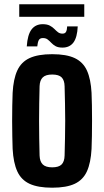

<svg xmlns="http://www.w3.org/2000/svg" viewBox="-20 -860 482 889"><path d="M221.6 9.1Q156.3 9.1 117.3 -8.8Q78.3 -26.8 60.2 -66.3Q42 -105.8 38.5 -170.5Q37.7 -194.6 37 -228.2Q36.2 -261.8 36.2 -298.8Q36.2 -335.8 36.8 -370.3Q37.4 -404.8 38.5 -430.2Q42 -494.2 60 -533.5Q78 -572.9 116.9 -591Q155.9 -609.1 221.6 -609.1Q287.9 -609.1 326.4 -590.8Q364.9 -572.5 382.7 -533.1Q400.5 -493.8 403.9 -430.2Q405 -406 405.6 -372.3Q406.2 -338.5 406.2 -301.5Q406.2 -264.6 405.6 -230.4Q405 -196.2 403.9 -170.5Q400.5 -106.7 382.7 -67.1Q364.9 -27.5 326.4 -9.2Q287.9 9.1 221.6 9.1ZM221.6 -85.2Q252.3 -85.2 265.4 -98.6Q278.5 -112.1 279.1 -139.8Q280.2 -180 281 -220Q281.9 -260.1 281.9 -300.4Q281.9 -340.7 281 -380.7Q280.2 -420.7 279.1 -460.8Q278.5 -488.3 265.5 -501.6Q252.6 -514.9 221.6 -514.9Q191.5 -514.9 177.9 -501.6Q164.3 -488.3 163.3 -460.8Q162.2 -420.7 161.6 -380.5Q160.9 -340.3 160.9 -300.1Q160.9 -259.9 161.6 -219.7Q162.2 -179.5 163.3 -139.8Q164.3 -112.1 178 -98.6Q191.7 -85.2 221.6 -85.2ZM291 -737.8H339.9Q337.7 -687.1 320.1 -663.3Q302.4 -639.6 269.4 -639.6Q249.3 -639.6 237.5 -646.2Q225.6 -652.9 217.5 -661.7Q209.3 -670.5 200.7 -677.1Q192.2 -683.8 178.5 -683.8Q164.2 -683.8 159.2 -673.5Q154.3 -663.2 152.6 -645.1H103.9Q107.6 -699.6 126.2 -723.8Q144.8 -748 177.8 -748Q198.1 -748 210.6 -741.4Q223 -734.9 231.5 -726.2Q240 -717.4 248.4 -710.9Q256.8 -704.3 269.2 -704.3Q281.4 -704.3 285.8 -712.7Q290.3 -721.2 291 -737.8ZM69.1 -840.3H370.2V-782.1H69.1Z"/></svg>

Font: Big Shoulders Display SC Thin
Style: Regular
Weight: 100
Designer: Patric King
Foundry: XO Type Co
Version: Version 2.002